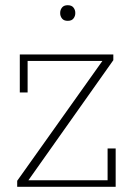

<svg xmlns="http://www.w3.org/2000/svg" viewBox="-20 -717 518 737"><path d="M46 -23 373 -483H86V-362H56V-508H415V-486L89 -25H393V-147H424V0H46ZM240 -637Q225 -637 218 -646Q211 -655 211 -666V-668Q211 -679 218 -688Q225 -697 240 -697Q255 -697 262 -688Q269 -679 269 -668V-666Q269 -655 262 -646Q255 -637 240 -637Z"/></svg>

Font: IBM Plex Serif ExtLt
Style: Regular
Weight: 200
Designer: Mike Abbink, Paul van der Laan, Pieter van Rosmalen
Foundry: Bold Monday
Version: Version 3.001